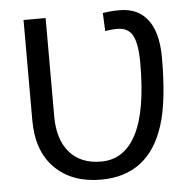

<svg xmlns="http://www.w3.org/2000/svg" viewBox="-51 -746 824 808"><g transform="rotate(-5 361.0 -342.0)"><path d="M343.3 9.8Q221.7 9.8 149.4 -61.8Q77.1 -133.3 77.1 -264.6V-688H170.4V-272.5Q170.4 -174.8 217.5 -120.4Q264.6 -65.9 351.1 -65.9Q448.7 -65.9 499.8 -164.6Q550.8 -263.2 550.8 -463.4Q550.8 -545.9 531.7 -581.1Q512.7 -616.2 468.3 -616.2Q438.5 -616.2 415.5 -611.3L412.1 -688Q445.3 -693.8 482.9 -693.8Q561.5 -693.8 602.5 -639.2Q643.6 -584.5 643.6 -478.5Q643.6 -294.4 610.8 -193.4Q545.4 9.8 343.3 9.8Z"/></g></svg>

Font: Arimo Nerd Font
Style: Regular
Weight: 400
Designer: Steve Matteson
Foundry: Monotype Imaging Inc.
Version: Version 1.33;Nerd Fonts 3.2.1